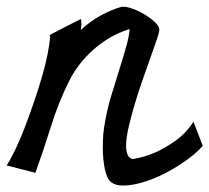

<svg xmlns="http://www.w3.org/2000/svg" viewBox="-75 -498 640 587"><path d="M76.2 -390.6Q102.5 -404.3 123 -415Q140.6 -423.8 155.8 -431.6Q170.9 -439.5 172.9 -439.5Q172.9 -434.6 173.3 -431.6Q173.8 -428.7 173.8 -425.8Q173.8 -420.9 173.3 -416Q172.9 -411.1 171.9 -406.2Q201.2 -433.6 234.9 -451.7Q268.6 -469.7 297.9 -477.5H302.7Q313.5 -477.5 332 -470.7Q350.6 -463.9 368.2 -453.1Q385.7 -442.4 398.9 -430.2Q412.1 -418 412.1 -407.2Q412.1 -400.4 404.8 -378.4Q397.5 -356.4 386.2 -325.2Q375 -293.9 361.8 -256.3Q348.6 -218.8 337.4 -181.2Q326.2 -143.6 318.4 -109.9Q310.5 -76.2 310.5 -51.8Q310.5 -35.2 315.4 -24.4Q320.3 -13.7 331.1 -11.7Q367.2 -17.6 400.4 -32.2Q428.7 -44.9 460.4 -66.9Q492.2 -88.9 516.6 -126L544.9 -51.8Q521.5 -26.4 489.7 -4.4Q458 17.6 424.8 34.2Q391.6 50.8 358.9 60.1Q326.2 69.3 301.8 69.3Q278.3 69.3 265.6 59.6Q252 49.8 245.6 19.5Q239.3 -10.7 239.3 -47.9Q239.3 -67.4 240.7 -86.4Q242.2 -105.5 246.1 -125Q252.9 -165 265.6 -207Q278.3 -249 290.5 -287.6Q302.7 -326.2 311.5 -357.9Q320.3 -389.6 321.3 -409.2Q258.8 -389.6 210 -345.7Q161.1 -301.8 134.8 -247.1Q102.5 -181.6 80.6 -110.8Q58.6 -40 33.2 30.3L-54.7 7.8Q-42 -11.7 -27.3 -42.5Q-12.7 -73.2 1.5 -110.4Q15.6 -147.5 29.3 -187.5Q43 -227.5 53.7 -264.6Q64.5 -301.8 70.8 -334Q77.1 -366.2 78.1 -387.7L76.2 -390.6Z"/></svg>

Font: Miniver
Style: Regular
Weight: 400
Designer: Dathan Boardman
Foundry: Open Window
Version: Version 1.000